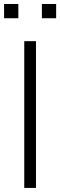

<svg xmlns="http://www.w3.org/2000/svg" viewBox="-39 -922 296 942"><path d="M236.5 -832.5V-902.5H166.5V-832.5ZM51 -832.5V-902.5H-19V-832.5ZM137.5 0V-720H80V0Z"/></svg>

Font: Vela Sans Light
Style: Regular
Weight: 300
Designer: Principal design: Mikhail Sharanda - project Manrope.
Design modification: Ravid Balaliev
Foundry: Mikhail Sharanda
Version: Version 1.001